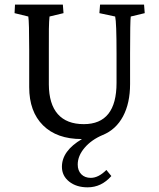

<svg xmlns="http://www.w3.org/2000/svg" viewBox="-20 -593 688 831"><path d="M603.5 -573.2 606.4 -536.1 545.9 -521.5Q543 -503.9 543 -360.4V-229.5Q543 -146.5 512.5 -89.4Q481.9 -32.2 424.8 -8.8Q376 11.7 346.2 46.6Q316.4 81.5 316.4 119.1Q316.4 145.5 331.8 161.1Q347.2 176.8 373 176.8Q406.2 176.8 440.4 142.6L461.9 168.9Q418.9 217.8 359.4 217.8Q310.5 217.8 279.3 192.9Q248 168 248 128.9Q248 59.6 335 8.8H333Q226.1 8.8 166.3 -50.5Q106.4 -109.9 106.4 -215.8V-377.9Q106.4 -498 102.5 -521.5L43 -536.1L44.9 -573.2H252L254.9 -536.1L194.3 -521.5Q190.4 -486.3 191.4 -377.9V-227.5Q191.9 -142.6 230.2 -99.1Q268.6 -55.7 342.8 -55.7Q484.4 -55.7 484.4 -234.4V-360.4Q484.4 -496.1 478.5 -521.5L410.2 -536.1L413.1 -573.2Z"/></svg>

Font: Crimson Pro
Style: Regular
Weight: 400
Designer: Jacques Le Bailly
Foundry: Baron von Fonthausen
Version: Version 1.003